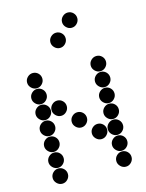

<svg xmlns="http://www.w3.org/2000/svg" viewBox="-143 -1083 886 1166"><g transform="rotate(-15 300.0 -500.0)"><path d="M52 -650Q52 -631 66.5 -616.5Q81 -602 100 -602Q120 -602 134 -616.5Q148 -631 148 -650Q148 -670 134 -684Q120 -698 100 -698Q81 -698 66.5 -684Q52 -670 52 -650ZM452 -650Q452 -631 466.5 -616.5Q481 -602 500 -602Q520 -602 534 -616.5Q548 -631 548 -650Q548 -670 534 -684Q520 -698 500 -698Q481 -698 466.5 -684Q452 -670 452 -650ZM52 -550Q52 -531 66.5 -516.5Q81 -502 100 -502Q120 -502 134 -516.5Q148 -531 148 -550Q148 -570 134 -584Q120 -598 100 -598Q81 -598 66.5 -584Q52 -570 52 -550ZM452 -550Q452 -531 466.5 -516.5Q481 -502 500 -502Q520 -502 534 -516.5Q548 -531 548 -550Q548 -570 534 -584Q520 -598 500 -598Q481 -598 466.5 -584Q452 -570 452 -550ZM52 -450Q52 -431 66.5 -416.5Q81 -402 100 -402Q120 -402 134 -416.5Q148 -431 148 -450Q148 -470 134 -484Q120 -498 100 -498Q81 -498 66.5 -484Q52 -470 52 -450ZM152 -450Q152 -431 166.5 -416.5Q181 -402 200 -402Q220 -402 234 -416.5Q248 -431 248 -450Q248 -470 234 -484Q220 -498 200 -498Q181 -498 166.5 -484Q152 -470 152 -450ZM452 -450Q452 -431 466.5 -416.5Q481 -402 500 -402Q520 -402 534 -416.5Q548 -431 548 -450Q548 -470 534 -484Q520 -498 500 -498Q481 -498 466.5 -484Q452 -470 452 -450ZM52 -350Q52 -331 66.5 -316.5Q81 -302 100 -302Q120 -302 134 -316.5Q148 -331 148 -350Q148 -370 134 -384Q120 -398 100 -398Q81 -398 66.5 -384Q52 -370 52 -350ZM252 -350Q252 -331 266.5 -316.5Q281 -302 300 -302Q320 -302 334 -316.5Q348 -331 348 -350Q348 -370 334 -384Q320 -398 300 -398Q281 -398 266.5 -384Q252 -370 252 -350ZM452 -350Q452 -331 466.5 -316.5Q481 -302 500 -302Q520 -302 534 -316.5Q548 -331 548 -350Q548 -370 534 -384Q520 -398 500 -398Q481 -398 466.5 -384Q452 -370 452 -350ZM52 -250Q52 -231 66.5 -216.5Q81 -202 100 -202Q120 -202 134 -216.5Q148 -231 148 -250Q148 -270 134 -284Q120 -298 100 -298Q81 -298 66.5 -284Q52 -270 52 -250ZM352 -250Q352 -231 366.5 -216.5Q381 -202 400 -202Q420 -202 434 -216.5Q448 -231 448 -250Q448 -270 434 -284Q420 -298 400 -298Q381 -298 366.5 -284Q352 -270 352 -250ZM452 -250Q452 -231 466.5 -216.5Q481 -202 500 -202Q520 -202 534 -216.5Q548 -231 548 -250Q548 -270 534 -284Q520 -298 500 -298Q481 -298 466.5 -284Q452 -270 452 -250ZM52 -150Q52 -131 66.5 -116.5Q81 -102 100 -102Q120 -102 134 -116.5Q148 -131 148 -150Q148 -170 134 -184Q120 -198 100 -198Q81 -198 66.5 -184Q52 -170 52 -150ZM452 -150Q452 -131 466.5 -116.5Q481 -102 500 -102Q520 -102 534 -116.5Q548 -131 548 -150Q548 -170 534 -184Q520 -198 500 -198Q481 -198 466.5 -184Q452 -170 452 -150ZM52 -50Q52 -31 66.5 -16.5Q81 -2 100 -2Q120 -2 134 -16.5Q148 -31 148 -50Q148 -70 134 -84Q120 -98 100 -98Q81 -98 66.5 -84Q52 -70 52 -50ZM452 -50Q452 -31 466.5 -16.5Q481 -2 500 -2Q520 -2 534 -16.5Q548 -31 548 -50Q548 -70 534 -84Q520 -98 500 -98Q481 -98 466.5 -84Q452 -70 452 -50ZM352 -950Q352 -931 366.5 -916.5Q381 -902 400 -902Q420 -902 434 -916.5Q448 -931 448 -950Q448 -970 434 -984Q420 -998 400 -998Q381 -998 366.5 -984Q352 -970 352 -950ZM252 -850Q252 -831 266.5 -816.5Q281 -802 300 -802Q320 -802 334 -816.5Q348 -831 348 -850Q348 -870 334 -884Q320 -898 300 -898Q281 -898 266.5 -884Q252 -870 252 -850Z"/></g></svg>

Font: Matrix Sans Print
Style: Regular
Weight: 400
Designer: Brad Neil
Version: Version 1.100